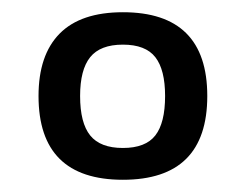

<svg xmlns="http://www.w3.org/2000/svg" viewBox="-20 -674 403 314"><path d="M43 -517Q43 -584 77.5 -619Q112 -654 181 -654Q319 -654 319 -517Q319 -380 181 -380Q43 -380 43 -517ZM250 -517Q250 -560 234 -580.5Q218 -601 181 -601Q144 -601 127.5 -580.5Q111 -560 111 -517Q111 -473 127.5 -452.5Q144 -432 181 -432Q218 -432 234 -452.5Q250 -473 250 -517Z"/></svg>

Font: Kanit
Style: Regular
Weight: 400
Designer: Katatrad Team
Foundry: Cadson Demak
Version: Version 1.001